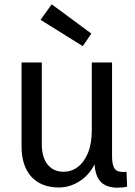

<svg xmlns="http://www.w3.org/2000/svg" viewBox="-20 -859 627 891"><path d="M364 -645 168 -767 220 -839 404 -703ZM418 -118H429Q402 -53 354 -21Q306 11 254 11Q171 11 125.5 -39Q80 -89 80 -180V-569H174V-190Q174 -129 201 -95.5Q228 -62 275 -62Q312 -62 341.5 -84.5Q371 -107 388.5 -150Q406 -193 406 -255V-569H500V-133Q500 -96 510.5 -78.5Q521 -61 550 -61Q554 -61 558 -61Q562 -61 567 -62L570 7Q558 10 546.5 11Q535 12 525 12Q471 12 444.5 -18.5Q418 -49 418 -118Z"/></svg>

Font: Yaldevi ExtraLight Medium
Style: Regular
Weight: 500
Version: Version 1.100